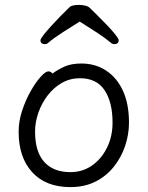

<svg xmlns="http://www.w3.org/2000/svg" viewBox="-20 -745 602 783"><path d="M305 -657Q270 -635 235.5 -613Q201 -591 176 -570Q171 -565 163 -565Q145 -565 145 -581Q145 -586 156.5 -601Q168 -616 186.5 -636.5Q205 -657 225.5 -678Q246 -699 264 -716Q269 -721 279.5 -723Q290 -725 302 -725Q315 -725 327.5 -722Q340 -719 346 -713Q358 -701 377.5 -682Q397 -663 417 -642Q437 -621 450.5 -604Q464 -587 464 -581Q464 -565 446 -565Q438 -565 433 -570Q408 -591 374 -613Q340 -635 305 -657ZM194 -445Q214 -460 242 -473Q270 -486 312 -486Q369 -486 413 -457Q457 -428 481.5 -374.5Q506 -321 506 -245Q506 -197 490.5 -150.5Q475 -104 444.5 -65.5Q414 -27 369.5 -4.5Q325 18 267 18Q167 18 111.5 -42.5Q56 -103 56 -207Q56 -251 70.5 -294.5Q85 -338 105.5 -374Q126 -410 146 -432Q166 -454 177 -454Q187 -454 194 -445ZM267 -43Q316 -43 354.5 -69.5Q393 -96 416 -142Q439 -188 439 -245Q439 -328 406.5 -377Q374 -426 306 -426Q266 -426 232.5 -407Q199 -388 174.5 -356Q150 -324 136.5 -285.5Q123 -247 123 -208Q123 -126 160.5 -84.5Q198 -43 267 -43Z"/></svg>

Font: QiushuiShotai
Style: Regular
Weight: 600
Designer: Fontworks Inc.
Foundry: Fontworks Inc.
Version: Version 1.250